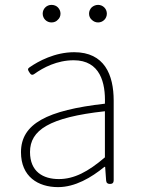

<svg xmlns="http://www.w3.org/2000/svg" viewBox="-20 -754 576 787"><path d="M446 -255V-341C446 -448 408 -540 284 -540C205 -540 137 -503 101 -478C92 -472 94 -467 100 -458C106 -448 111 -444 121 -451C157 -477 214 -507 282 -507C391 -507 413 -414 410 -329C173 -302 66 -247 66 -130C66 -30 136 13 218 13C288 13 354 -26 408 -70H411L415 -14C416 -4 421 0 431 0C441 0 446 -5 446 -15V-170ZM410 -250V-203V-109C341 -50 284 -20 221 -20C157 -20 103 -50 103 -131C103 -220 181 -273 410 -298ZM217 -724C211 -730 202 -734 191 -734C171 -734 155 -718 155 -698C155 -678 171 -662 191 -662C202 -662 211 -666 217 -673C224 -679 228 -688 228 -698C228 -708 224 -717 217 -724ZM356 -673C363 -666 372 -662 382 -662C402 -662 418 -678 418 -698C418 -718 402 -734 382 -734C372 -734 363 -730 356 -724C349 -717 345 -708 345 -698C345 -688 349 -679 356 -673Z"/></svg>

Font: GenSenRounded2 TW EL
Style: Regular
Weight: 250
Version: Version 2.100;PS 2.1;hotconv 16.6.51;makeotf.lib2.5.65220 DE